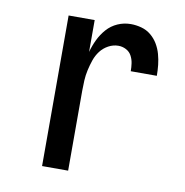

<svg xmlns="http://www.w3.org/2000/svg" viewBox="-65 -591 630 653"><g transform="rotate(10 250.0 -264.0)"><path d="M122 0V-520H212V-410Q218 -432 228 -453Q238 -474 253.5 -491.5Q269 -509 290.5 -518.5Q312 -528 336 -528Q354 -528 372.5 -523Q391 -518 405.5 -506Q420 -494 429.5 -478Q439 -462 444 -444Q449 -426 451 -407.5Q453 -389 453 -370H363Q363 -384 361 -397.5Q359 -411 352.5 -423Q346 -435 333.5 -441.5Q321 -448 307 -448Q289 -448 272.5 -439Q256 -430 245 -415.5Q234 -401 228 -383.5Q222 -366 218 -348Q214 -330 213 -312Q212 -294 212 -276V0Z"/></g></svg>

Font: Iosevka Custom Medium
Style: Regular
Weight: 500
Monospace: yes
Designer: Belleve Invis
Foundry: Belleve Invis
Version: Version 32.5.0; ttfautohint (v1.8.4)